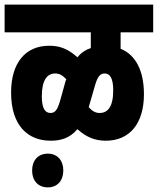

<svg xmlns="http://www.w3.org/2000/svg" viewBox="-20 -642 683 831"><path d="M0 -502H373V-434C352 -427 332 -415 315 -394C275 -430 240 -444 193 -444C90 -444 28 -370 28 -241C28 -97 102 -33 199 -33C238 -33 280 -41 315 -83C354 -48 391 -33 438 -33C540 -33 603 -106 603 -234C603 -338 566 -405 502 -431V-502H643V-622H0ZM366 -185 390 -268C401 -307 411 -324 433 -324C455 -324 470 -305 470 -251C470 -179 446 -153 411 -153C394 -153 379 -161 364 -178C365 -180 365 -183 366 -185ZM161 -225C161 -297 185 -324 219 -324C237 -324 251 -316 267 -299C266 -297 265 -294 264 -292L241 -209C230 -170 220 -153 199 -153C176 -153 161 -171 161 -225ZM119 96C119 139 144 169 187 169C229 169 254 139 254 96C254 53 229 23 187 23C144 23 119 53 119 96Z"/></svg>

Font: Noto Sans Devanagari UI ExtraCondensed ExtraBold
Style: Regular
Weight: 800
Width: 2
Designer: Jelle Bosma - Monotype Design Team
Foundry: Monotype Imaging Inc.
Version: Version 2.003